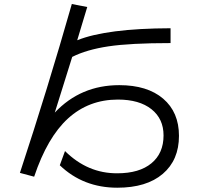

<svg xmlns="http://www.w3.org/2000/svg" viewBox="-20 -835 1040 936"><path d="M247.1 -286.1Q373 -419.9 561.5 -419.9Q698.2 -419.9 775.4 -354Q852.5 -288.1 852.5 -172.9Q852.5 -54.7 773.4 12.7Q694.3 80.1 551.8 80.1Q385.7 80.1 271.5 -29.3L296.9 -98.6Q407.2 10.7 551.8 9.8Q659.2 9.8 718.3 -39.1Q777.3 -87.9 777.3 -174.8Q777.3 -255.9 718.3 -302.7Q659.2 -349.6 554.7 -349.6Q413.1 -349.6 312 -257.8Q210.9 -166 146.5 26.4L77.1 7.8Q212.9 -404.3 330.1 -815.4L405.3 -800.8Q398.4 -777.3 381.8 -723.1Q365.2 -668.9 356.4 -638.7Q499 -696.3 811.5 -697.3V-625Q614.3 -625 507.8 -608.9Q401.4 -592.8 332 -557.6Q262.7 -335.9 247.1 -286.1Z"/></svg>

Font: Mgen+ 1c regular
Style: Regular
Weight: 400
Designer: [Source Han Sans]
Ryoko NISHIZUKA  (kana & ideographs); Paul D. Hunt (Latin, Greek & Cyrillic); Wenlong ZHANG  (bopomofo
Version: Version 1.059.20150602